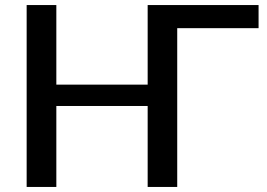

<svg xmlns="http://www.w3.org/2000/svg" viewBox="-20 -740 1058 760"><path d="M1003.5 -720V-628.5H681.5V0H564.5V-320.5H203V0H85.5V-720H203V-405H564.5V-720Z"/></svg>

Font: Lato SemiBold
Style: Regular
Weight: 600
Designer: Lukasz Dziedzic with Adam Twardoch and Botio Nikoltchev
Foundry: tyPoland Lukasz Dziedzic
Version: Version 2.015; 2015-08-06; http://www.latofonts.com/